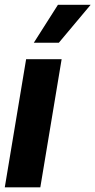

<svg xmlns="http://www.w3.org/2000/svg" viewBox="-22 -798 406 818"><path d="M-1.6 0 89.3 -545.9H240.6L149.8 0ZM122.1 -616 224.8 -777.5H364.1L228.7 -616Z"/></svg>

Font: Inter Tight
Style: Italic
Weight: 400
Italic angle: -9.39999°
Designer: Rasmus Andersson
Foundry: rsms
Version: Version 3.002